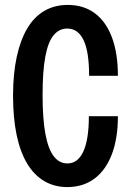

<svg xmlns="http://www.w3.org/2000/svg" viewBox="-20 -750 529 780"><path d="M253 10Q201 10 159.5 -14.5Q118 -39 90 -86Q62 -133 47.5 -202Q33 -271 33 -361Q33 -450 48 -519Q63 -588 91 -635Q119 -682 160.5 -706Q202 -730 255 -730Q320 -730 365.5 -696Q411 -662 435 -597.5Q459 -533 459 -442H342Q342 -540 319.5 -587Q297 -634 253 -634Q220 -634 197.5 -606.5Q175 -579 164 -519.5Q153 -460 153 -364Q153 -267 164.5 -205.5Q176 -144 198.5 -115Q221 -86 254 -86Q296 -86 318.5 -134.5Q341 -183 341 -278H459Q459 -188 434.5 -123.5Q410 -59 364 -24.5Q318 10 253 10Z"/></svg>

Font: Instrument Sans Condensed SemiBold
Style: Regular
Weight: 600
Width: 3
Designer: Rodrigo Fuenzalida
Foundry: fragTYPE
Version: Version 1.000;gftools[0.9.28]